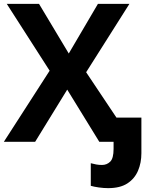

<svg xmlns="http://www.w3.org/2000/svg" viewBox="-20 -734 772 994"><path d="M540 240Q517 240 492 236.5Q467 233 450 228V111Q465 115 478.5 117.5Q492 120 508 120Q533 120 550.5 103Q568 86 568 37V0H494L328 -270L162 0H0L237 -368L15 -714H182L336 -457L487 -714H650L426 -360L583 -125H712V59Q712 109 694.5 150Q677 191 639.5 215.5Q602 240 540 240Z"/></svg>

Font: Noto IKEA Simplified Chinese
Style: Bold
Weight: 700
Designer: Monotype Design Team
Foundry: Monotype Imaging Inc.
Version: Version 1.100